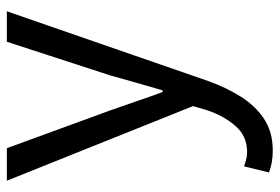

<svg xmlns="http://www.w3.org/2000/svg" viewBox="-148 -435 817 561"><g transform="rotate(-90 260.5 -154.5)"><path d="M101 234Q82 234 66 231Q50 228 37 223L55 150Q63 153 74 156Q85 159 97 159Q143 159 172.5 125.5Q202 92 219 42L231 1L13 -543H108L218 -242Q231 -206 244.5 -166Q258 -126 272 -88H277Q288 -126 299.5 -165.5Q311 -205 321 -242L419 -543H508L304 46Q285 99 258 141.5Q231 184 193 209Q155 234 101 234Z"/></g></svg>

Font: Noto Sans HK
Style: Regular
Weight: 400
Designer: Ryoko NISHIZUKA 西塚涼子 (kana, bopomofo & ideographs); Paul D. Hunt (Latin, Greek & Cyrillic); Sandoll Communications 산돌커뮤니
Foundry: Adobe
Version: Version 2.004-H2;hotconv 1.0.118;makeotfexe 2.5.65603